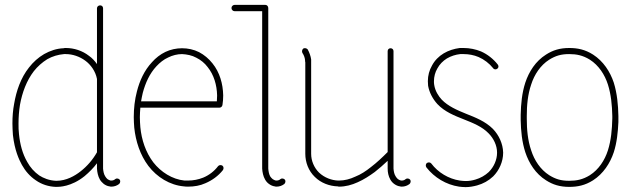

<svg xmlns="http://www.w3.org/2000/svg" viewBox="-20 -768 2593 788"><path d="M327 -45C346 -61 364 -79 378 -98V-80V-78V-76C379 -61 382 -45 390 -31C394 -24 400 -18 406 -13C413 -8 421 -4 430 -3C432 -2 435 -2 437 -2C449 -2 460 -6 469 -13C474 -18 475 -26 471 -31C466 -36 458 -37 453 -33C449 -29 443 -27 437 -27C436 -27 435 -27 434 -27C430 -28 425 -30 421 -33C418 -36 414 -40 412 -44C406 -53 404 -65 403 -76V-78V-80V-734C403 -741 398 -746 391 -746C384 -746 378 -741 378 -734V-505C369 -518 358 -530 345 -539C318 -560 284 -571 250 -571C247 -571 244 -571 241 -570C213 -569 186 -560 161 -546C137 -532 116 -513 99 -491C65 -448 47 -395 38 -342C33 -316 31 -289 31 -261C31 -246 32 -230 33 -214C40 -151 58 -113 70 -91C84 -66 103 -44 127 -28C151 -11 180 -2 209 -1H212C223 -1 272 -1 327 -45ZM378 -143C361 -113 338 -86 311 -65C287 -46 252 -26 212 -26H210C182 -27 158 -37 141 -48C121 -62 104 -81 92 -103C72 -137 62 -177 58 -217C56 -232 56 -247 56 -261C56 -287 58 -313 62 -338C71 -388 89 -437 119 -476C134 -495 153 -512 174 -525C195 -537 219 -544 243 -546C245 -546 247 -546 250 -546C278 -546 307 -536 330 -519C352 -503 372 -476 378 -444Z M823 -16C851 -28 876 -46 895 -70C899 -76 898 -84 893 -88C887 -92 879 -91 875 -86C859 -65 838 -49 814 -39C794 -31 773 -27 752 -27C747 -27 742 -27 737 -27C687 -32 640 -62 609 -102C578 -143 561 -194 556 -246C555 -260 554 -273 554 -287C554 -300 555 -313 556 -326H880C887 -326 892 -331 893 -337C895 -350 896 -362 896 -375V-377C895 -424 882 -471 852 -508C837 -527 818 -543 797 -554C775 -565 751 -570 727 -570C704 -570 680 -565 659 -555C638 -545 619 -530 604 -513C572 -479 553 -436 542 -393C533 -359 529 -323 529 -287C529 -273 530 -258 531 -244C537 -188 555 -132 589 -87C624 -41 677 -8 735 -3C741 -2 747 -2 752 -2C777 -2 801 -6 823 -16ZM559 -352C561 -363 563 -375 566 -387C577 -428 594 -466 622 -496C636 -511 652 -524 670 -532C688 -541 708 -546 727 -546C747 -545 768 -541 786 -531C804 -522 820 -509 832 -493C858 -461 870 -419 871 -377V-375C871 -367 870 -359 870 -352Z M1069 -748H943C936 -748 930 -742 930 -735C930 -728 936 -722 943 -722H1056V-79V-77V-76C1057 -61 1060 -45 1068 -31C1072 -24 1077 -18 1084 -13C1091 -8 1099 -4 1108 -3C1110 -2 1113 -2 1115 -2C1127 -2 1138 -6 1147 -13C1152 -18 1153 -26 1149 -31C1144 -36 1136 -37 1131 -33C1127 -29 1121 -27 1115 -27C1114 -27 1113 -27 1112 -27C1108 -28 1103 -30 1099 -33C1095 -36 1092 -40 1089 -44C1084 -53 1082 -64 1081 -76V-77V-78V-735C1081 -742 1076 -748 1069 -748Z M1595 -80V-558C1595 -565 1590 -570 1583 -570C1576 -570 1571 -565 1571 -558V-144C1549 -122 1527 -101 1502 -82C1482 -66 1461 -52 1438 -43C1417 -33 1394 -27 1372 -27C1370 -27 1367 -27 1367 -27C1342 -28 1312 -38 1289 -60C1269 -80 1257 -108 1257 -137V-512C1257 -516 1257 -520 1257 -524C1255 -538 1250 -552 1243 -565C1239 -570 1231 -572 1225 -569C1220 -565 1218 -557 1221 -551C1227 -542 1231 -532 1232 -521C1232 -518 1232 -515 1233 -512V-137C1233 -102 1246 -67 1272 -42C1297 -17 1332 -4 1367 -3C1368 -2 1370 -2 1372 -2C1398 -2 1424 -9 1448 -20C1473 -31 1496 -46 1518 -62C1536 -76 1554 -92 1571 -108V-80V-78V-76C1571 -61 1574 -45 1582 -31C1586 -24 1591 -18 1598 -13C1605 -8 1613 -4 1622 -3C1624 -2 1627 -2 1629 -2C1641 -2 1652 -6 1661 -13C1666 -18 1667 -26 1663 -31C1658 -36 1650 -37 1645 -33C1641 -29 1635 -27 1629 -27C1628 -27 1627 -27 1626 -27C1622 -28 1617 -30 1613 -33C1610 -36 1606 -40 1604 -44C1598 -53 1596 -64 1595 -76V-78Z M1944 -534C1967 -524 1988 -508 2004 -488C2008 -482 2016 -482 2021 -486C2027 -490 2027 -498 2023 -503C2005 -526 1981 -545 1954 -557C1932 -566 1907 -571 1883 -571C1878 -571 1872 -571 1867 -571C1844 -568 1821 -561 1801 -549C1781 -537 1764 -520 1753 -499C1742 -480 1736 -458 1736 -435C1736 -429 1737 -423 1737 -416C1742 -388 1756 -362 1775 -341C1805 -309 1846 -293 1884 -278C1922 -263 1959 -248 1985 -221C2006 -200 2020 -171 2020 -142V-141C2020 -112 2007 -83 1986 -62C1971 -48 1952 -37 1931 -31C1918 -27 1905 -25 1891 -25C1883 -25 1875 -26 1867 -27C1821 -34 1778 -60 1750 -97C1746 -102 1738 -103 1732 -99C1727 -95 1726 -87 1730 -81C1763 -39 1811 -10 1864 -2C1873 -1 1882 0 1891 0C1907 0 1923 -3 1938 -7C1963 -14 1985 -26 2004 -44C2029 -69 2045 -105 2045 -141V-142C2044 -178 2028 -213 2003 -239C1972 -270 1931 -286 1893 -301C1856 -316 1819 -332 1793 -359C1780 -373 1766 -394 1762 -420C1761 -425 1761 -430 1761 -435C1761 -453 1766 -472 1775 -487C1784 -504 1798 -518 1814 -528C1831 -538 1850 -544 1869 -546C1874 -546 1879 -546 1883 -546C1904 -546 1925 -542 1944 -534Z M2142 -286C2142 -288 2142 -290 2142 -292C2142 -336 2146 -380 2160 -421C2173 -462 2198 -500 2234 -523C2260 -539 2282 -546 2316 -546C2346 -546 2372 -541 2401 -523C2437 -500 2462 -462 2475 -421C2488 -380 2492 -336 2493 -292V-284C2493 -283 2493 -283 2493 -283C2493 -283 2493 -282 2493 -282C2492 -237 2488 -192 2475 -151C2462 -110 2437 -72 2401 -49C2372 -31 2346 -26 2316 -26C2282 -26 2260 -33 2234 -49C2198 -72 2173 -110 2160 -151C2146 -192 2142 -236 2142 -281C2142 -283 2142 -284 2142 -286ZM2499 -143C2512 -183 2516 -226 2518 -267C2518 -268 2518 -269 2518 -271C2518 -272 2518 -279 2518 -292C2517 -337 2513 -384 2499 -429C2484 -474 2456 -517 2414 -544C2381 -565 2350 -571 2316 -571C2278 -571 2249 -562 2221 -544C2178 -517 2151 -474 2136 -429C2122 -386 2118 -341 2117 -297C2117 -294 2117 -291 2117 -286C2117 -281 2117 -277 2117 -274C2118 -231 2122 -186 2136 -143C2151 -98 2178 -55 2221 -28C2249 -10 2278 -1 2316 -1C2350 -1 2381 -7 2414 -28C2456 -55 2484 -98 2499 -143Z"/></svg>

Font: LS
Style: Light
Weight: 300
Designer: BSozoo
Foundry: BSozoo
Version: Version 001.000